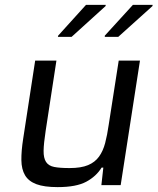

<svg xmlns="http://www.w3.org/2000/svg" viewBox="-20 -758 645 786"><path d="M67 0ZM395 0 403 -72H396Q374 -36 333 -14Q292 8 216 8Q161 8 129 -4Q97 -16 82.5 -40.5Q68 -65 67.5 -102.5Q67 -140 75 -191L124 -510H211L167 -223Q159 -171 158.5 -141Q158 -111 168.5 -95Q179 -79 202 -74.5Q225 -70 265 -70Q312 -70 340.5 -82Q369 -94 385.5 -117Q402 -140 410.5 -172.5Q419 -205 425 -247L466 -510H553L474 0ZM217 -607ZM217 -607 218 -612 332 -738H413L412 -733L273 -607ZM409 -607V-612L524 -738H605L604 -733L464 -607Z"/></svg>

Font: Azeri Sans
Style: Italic
Weight: 400
Designer: Hector Gatti & Omnibus-Type (original fonts) / Cristiano Sobral (main changes and remastering)
Foundry: Omnibus-Type
Version: Version 0.07;August 21, 2020;FontCreator 13.0.0.2681 64-bit;